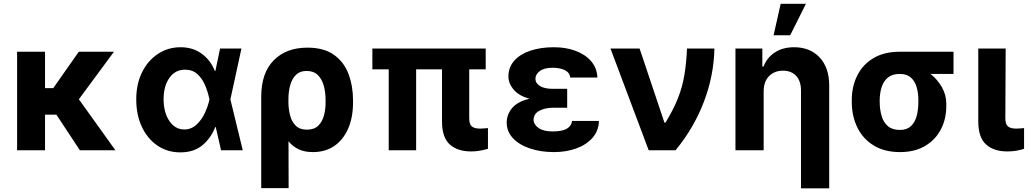

<svg xmlns="http://www.w3.org/2000/svg" viewBox="-20 -806 5519 1030"><path d="M221.6 -528.4V-333.1H265.6L402.7 -528.4H591.3L403.1 -273.4L599.1 0H408.4L282.7 -190.7H221.6V0H71.7V-528.4Z M946 11.4Q877.5 11 824.4 -25.2Q771.3 -61.4 741.1 -125.4Q710.9 -189.3 710.9 -272.7Q710.9 -355.8 742.4 -418.9Q773.8 -481.9 827.8 -517.2Q881.7 -552.6 948.5 -552.6Q1014.6 -552.6 1062.3 -517.8Q1110.1 -483 1132.8 -424.7H1135.3L1160.5 -545.5H1275.2L1215.9 -272.7L1282.3 0H1165.8L1137.4 -124.3H1134.6Q1112.6 -66.4 1066.4 -27.3Q1020.2 11.7 946 11.4ZM1103.7 -272.7 1103.3 -274.1Q1096.2 -310 1081.1 -346.6Q1066.1 -383.2 1039.8 -407.7Q1013.5 -432.2 973 -432.2Q919 -432.2 888.3 -387.6Q857.6 -343 857.6 -273.8Q857.6 -203.5 888.3 -157.5Q919 -111.5 968.4 -111.5Q1006.4 -111.5 1034.1 -137.3Q1061.8 -163 1079 -200.1Q1096.2 -237.2 1103.3 -271.3Z M1381.4 203.1V-288.4Q1381.7 -415.1 1448.7 -482.8Q1515.6 -550.4 1628.9 -550.4Q1718.4 -550.4 1772.2 -511.5Q1826 -472.7 1850 -408.2Q1873.9 -343.8 1873.9 -267V-257.1Q1873.9 -176.8 1848 -116.8Q1822.1 -56.8 1774 -23.4Q1725.9 9.9 1658.4 9.9Q1614 9.9 1582.2 -5.1Q1550.4 -20.2 1527.7 -47.9L1528.4 203.1ZM1527.3 -251.8Q1528.1 -219.1 1536.4 -186.6Q1544.7 -154.1 1566.1 -132.3Q1587.4 -110.4 1626.8 -110.4Q1665.8 -110.4 1687.7 -132.1Q1709.5 -153.8 1718.2 -187.5Q1726.9 -221.2 1726.6 -257.1V-267Q1726.9 -309.3 1717.2 -345.3Q1707.4 -381.4 1685 -403.4Q1662.6 -425.4 1624.6 -425.4Q1589.1 -425.4 1567.8 -404.5Q1546.5 -383.5 1536.9 -349.3Q1527.3 -315 1527.3 -274.5Z M2585.6 -545.5V-433.9H2497.2V-170.8Q2497.5 -138.1 2511.9 -127.1Q2526.3 -116.1 2555 -116.1Q2567.5 -116.1 2578.5 -117.2Q2589.5 -118.3 2597.7 -119V-7.8Q2578.8 -2.1 2556.1 2.1Q2533.4 6.4 2507.1 6.4Q2435.4 6.4 2393.5 -30.5Q2351.6 -67.5 2351.2 -152.7V-433.9H2212.4V0H2065.3V-433.9H1977.6V-545.5Z M3022.7 -285.9V-228H2945.3Q2905.5 -228 2874.3 -212.2Q2843 -196.4 2842.3 -163Q2843 -138.1 2869.1 -119.5Q2895.2 -100.9 2944.6 -100.9Q2995.4 -100.9 3020.2 -115.2Q3045.1 -129.6 3049 -157.3H3193.2Q3191.1 -102.3 3157.1 -65Q3123.2 -27.7 3069.2 -8.9Q3015.3 9.9 2952.4 9.9Q2881 9.9 2823.3 -9.4Q2765.6 -28.8 2732.1 -64.3Q2698.5 -99.8 2698.2 -148.4Q2698.5 -192.5 2727.8 -226.9Q2757.1 -261.4 2820.3 -276.3Q2763.1 -292.3 2735.4 -325.3Q2707.7 -358.3 2707.4 -395.6Q2707.7 -446 2739.2 -481Q2770.6 -516 2825.6 -534.3Q2880.7 -552.6 2951.7 -552.6Q3016 -552.6 3068 -533.2Q3120 -513.8 3151.3 -477.5Q3182.5 -441.1 3185 -389.9H3039.1Q3035.9 -416.9 3010.1 -429.7Q2984.4 -442.5 2944.2 -442.5Q2899.1 -442.5 2875.9 -424.7Q2852.6 -407 2852.3 -383.5Q2852.6 -359 2877 -344.3Q2901.3 -329.5 2945.3 -329.5H3022.7Z M3459.9 0 3255 -545.5H3411.2L3544.4 -148.4H3550.1Q3593.4 -219.1 3617 -279.3Q3640.6 -339.5 3651.3 -402.7Q3661.9 -465.9 3665.5 -545.5H3812.5Q3809.7 -401.3 3756.4 -260.7Q3703.1 -120 3604 0Z M4076.7 -315.3V0H3925.4V-545.5H4069.6V-449.2H4076Q4094.5 -497.2 4137.1 -524.9Q4179.7 -552.6 4240.1 -552.6Q4326 -552.6 4377.1 -497.7Q4428.3 -442.8 4428.3 -347.3V204.5H4277V-320.3Q4277 -370.4 4251.4 -398.6Q4225.9 -426.8 4180 -426.8Q4134.6 -426.8 4105.6 -397.5Q4076.7 -368.3 4076.7 -315.3ZM4130 -616.8 4168 -785.5H4303.3L4219.1 -616.8Z M4549.4 -258.5V-269.9Q4549.7 -343.4 4579.4 -402Q4609 -460.6 4666.4 -494.5Q4723.7 -528.4 4806.5 -528.4H5095.2V-409.4H4971.6Q5008.2 -381 5032.5 -339Q5056.8 -296.9 5056.5 -248.6V-238.6Q5056.8 -168.7 5027.7 -112.4Q4998.6 -56.1 4943 -23.1Q4887.4 9.9 4807.9 9.9Q4725.1 9.9 4667.4 -25.4Q4609.7 -60.7 4579.7 -121.4Q4549.7 -182.2 4549.4 -258.5ZM4699.2 -269.9V-258.5Q4699.6 -217.3 4709.7 -183.2Q4719.8 -149.1 4743.4 -129.1Q4767 -109 4807.9 -109Q4844.8 -109 4866.5 -129.1Q4888.1 -149.1 4897.4 -183.2Q4906.6 -217.3 4906.6 -258.5V-269.9Q4906.6 -307.5 4897.2 -339.3Q4887.8 -371.1 4865.9 -390.3Q4844.1 -409.4 4806.5 -409.4Q4767.4 -409.4 4743.8 -390.3Q4720.2 -371.1 4709.9 -339.3Q4699.6 -307.5 4699.2 -269.9Z M5228 -545.5H5375L5373.2 -170.8Q5373.6 -138.1 5388.1 -127.1Q5402.7 -116.1 5430.8 -116.1Q5445 -116.1 5455.3 -117.2Q5465.6 -118.3 5473.7 -119V-7.8Q5455.3 -1.4 5432.2 2.5Q5409.1 6.4 5383.9 6.4Q5312.1 6.4 5270.4 -30.5Q5228.7 -67.5 5228 -152.7Z"/></svg>

Font: Inter UI
Style: Bold
Weight: 700
Designer: Rasmus Andersson
Foundry: rsms
Version: 3.2;8d6f07862